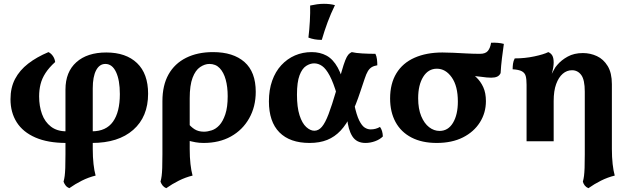

<svg xmlns="http://www.w3.org/2000/svg" viewBox="-20 -740 3303 1006"><path d="M343 246Q331 241 324 232Q317 223 313 212Q317 197 319 181.5Q321 166 322 140Q323 114 323 69V-271Q323 -363 380 -414Q437 -465 537 -465Q640 -465 698 -409.5Q756 -354 756 -249Q756 -128 678 -59.5Q600 9 462 9V-52Q536 -52 572 -102.5Q608 -153 608 -247Q608 -320 588 -362.5Q568 -405 532 -405Q501 -405 483.5 -371.5Q466 -338 466 -277V40Q466 84 470 119.5Q474 155 481 180Q444 189 409 206.5Q374 224 343 246ZM327 9Q231 9 165.5 -19.5Q100 -48 67.5 -99.5Q35 -151 35 -220Q35 -281 59 -326.5Q83 -372 127.5 -406.5Q172 -441 234 -467Q248 -460 257.5 -446Q267 -432 269 -415Q237 -386 218.5 -357.5Q200 -329 192.5 -299Q185 -269 185 -235Q185 -184 200 -142.5Q215 -101 247 -76.5Q279 -52 327 -52Z M1096 -467Q1202 -467 1261 -415Q1320 -363 1320 -259Q1320 -181 1285.5 -120Q1251 -59 1190 -25Q1129 9 1047 9Q1024 9 1005 5.5Q986 2 963 -4V-97Q980 -75 1000 -62.5Q1020 -50 1049 -50Q1067 -50 1089 -57Q1111 -64 1129.5 -84Q1148 -104 1160.5 -141Q1173 -178 1173 -236Q1173 -285 1162.5 -323Q1152 -361 1131 -383Q1110 -405 1077 -405Q1053 -405 1028.5 -388.5Q1004 -372 989 -332.5Q974 -293 974 -225V40Q974 84 978 119.5Q982 155 989 180Q952 189 917 206.5Q882 224 851 246Q839 241 832 232Q825 223 821 212Q825 197 827 181.5Q829 166 830 140Q831 114 831 69V-210Q831 -293 863 -350Q895 -407 955 -437Q1015 -467 1096 -467Z M1602 9Q1499 9 1444 -46.5Q1389 -102 1389 -209Q1389 -269 1406 -317Q1423 -365 1454 -398.5Q1485 -432 1525.5 -449.5Q1566 -467 1613 -467Q1657 -467 1691 -448.5Q1725 -430 1749.5 -386Q1774 -342 1791 -264L1746 -242Q1727 -307 1707.5 -343.5Q1688 -380 1668 -394Q1648 -408 1626 -408Q1605 -408 1584 -394.5Q1563 -381 1549.5 -345.5Q1536 -310 1536 -244Q1536 -178 1549.5 -136Q1563 -94 1584.5 -74.5Q1606 -55 1627 -55Q1649 -55 1666.5 -75.5Q1684 -96 1701.5 -142Q1719 -188 1741 -263Q1759 -327 1770 -365.5Q1781 -404 1789 -424Q1797 -444 1804.5 -453Q1812 -462 1823 -467Q1843 -462 1878 -460Q1913 -458 1947 -458Q1953 -446 1955 -430Q1957 -414 1957 -398Q1939 -395 1927.5 -388Q1916 -381 1907.5 -367Q1899 -353 1890.5 -327Q1882 -301 1868 -260Q1845 -190 1820 -139Q1795 -88 1764.5 -55.5Q1734 -23 1694.5 -7Q1655 9 1602 9ZM1895 9Q1848 9 1826 -26Q1804 -61 1799 -120L1836 -194Q1848 -137 1862 -109Q1876 -81 1891 -71.5Q1906 -62 1922 -62Q1949 -62 1971 -75Q1985 -56 1986 -25Q1970 -9 1945 0Q1920 9 1895 9ZM1666 -531Q1645 -531 1628.5 -534Q1612 -537 1596 -543Q1601 -584 1603.5 -629Q1606 -674 1605 -711Q1623 -715 1641 -717.5Q1659 -720 1677 -720Q1710 -720 1735 -713Q1713 -668 1696.5 -623.5Q1680 -579 1666 -531Z M2268 9Q2191 9 2136 -19.5Q2081 -48 2052.5 -100.5Q2024 -153 2024 -224Q2024 -302 2057 -356Q2090 -410 2152 -437.5Q2214 -465 2298 -465Q2323 -465 2355 -463.5Q2387 -462 2423.5 -460Q2460 -458 2495 -458Q2524 -458 2536.5 -473.5Q2549 -489 2553 -516Q2570 -517 2588 -515.5Q2606 -514 2620 -510Q2615 -476 2610 -435Q2605 -394 2603 -357Q2597 -344 2585 -338.5Q2573 -333 2554 -333Q2532 -333 2502.5 -337.5Q2473 -342 2430 -343L2425 -372Q2452 -357 2475 -335.5Q2498 -314 2512 -283.5Q2526 -253 2526 -210Q2526 -149 2494.5 -99Q2463 -49 2405.5 -20Q2348 9 2268 9ZM2283 -54Q2328 -54 2353.5 -96.5Q2379 -139 2379 -208Q2379 -289 2347 -334.5Q2315 -380 2269 -380Q2224 -380 2197.5 -337.5Q2171 -295 2171 -225Q2171 -170 2187 -131.5Q2203 -93 2228.5 -73.5Q2254 -54 2283 -54Z M3063 246Q3051 241 3044 232Q3037 223 3034 212Q3038 197 3040 181.5Q3042 166 3043 140Q3044 114 3044 69V-260Q3044 -322 3025.5 -347Q3007 -372 2977 -372Q2950 -372 2928.5 -353.5Q2907 -335 2894 -299.5Q2881 -264 2881 -211V0H2739V-296Q2739 -325 2734.5 -341.5Q2730 -358 2714.5 -366.5Q2699 -375 2666 -377Q2666 -392 2668 -406.5Q2670 -421 2677 -434Q2730 -434 2779.5 -444.5Q2829 -455 2853 -467Q2867 -461 2874 -448.5Q2881 -436 2881 -412Q2881 -401 2878.5 -385.5Q2876 -370 2871 -353Q2877 -363 2883 -375.5Q2889 -388 2900 -400Q2921 -425 2954.5 -443.5Q2988 -462 3034 -462Q3073 -462 3107.5 -446Q3142 -430 3164 -394Q3186 -358 3186 -299V40Q3186 84 3190 119.5Q3194 155 3201 180Q3164 189 3129 206.5Q3094 224 3063 246Z"/></svg>

Font: Vollkorn
Style: Bold
Weight: 700
Designer: Friedrich Althausen
Foundry: Friedrich Althausen
Version: Version 5.000